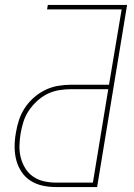

<svg xmlns="http://www.w3.org/2000/svg" viewBox="-20 -755 540 775"><path d="M205 0Q177 0 150.5 -6Q124 -12 102.5 -26Q81 -40 66.5 -62Q52 -84 45.5 -109.5Q39 -135 39 -162.5Q39 -190 44 -218Q48 -244 56.5 -270Q65 -296 80 -319Q95 -342 116.5 -361Q138 -380 163 -392Q188 -404 214.5 -408.5Q241 -413 267 -413H420L471 -717H170L173 -735H493L372 0ZM205 -18H355L417 -395H267Q243 -395 218.5 -391Q194 -387 171.5 -376Q149 -365 129.5 -347Q110 -329 96 -308Q82 -287 74.5 -263Q67 -239 63 -215Q59 -190 58.5 -165.5Q58 -141 64 -118Q70 -95 82.5 -75Q95 -55 114 -42Q133 -29 156.5 -23.5Q180 -18 205 -18Z"/></svg>

Font: Iosevka SS04 Thin Oblique
Style: Regular
Weight: 100
Italic angle: -9°
Monospace: yes
Designer: Belleve Invis
Foundry: Belleve Invis
Version: Version 19.0.0; ttfautohint (v1.8.4)